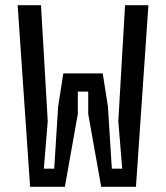

<svg xmlns="http://www.w3.org/2000/svg" viewBox="-20 -720 640 740"><path d="M396 -309 411 -70H451L436 -253L462 -700H552L504 0H370L320 -281V-367H280V-281L230 0H96L48 -700H138L164 -253L149 -70H189L204 -309L224 -437H376Z"/></svg>

Font: Fliege Mono Thin
Style: Regular
Weight: 100
Version: Version 0.020;Glyphs 3.3 (3306)